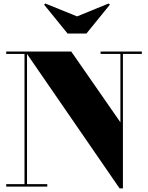

<svg xmlns="http://www.w3.org/2000/svg" viewBox="-20 -1036 822 1066"><path d="M408 -945 231.5 -1016.5 225 -1010 355 -850H460L590 -1010L583 -1016.5ZM14.5 -13.5V0H242.5V-13.5H130V-736.5L644 10H662.5V-736.5H767.5V-750H538.5V-736.5H648.5V-357L375.5 -750H14.5V-736.5H116V-13.5Z"/></svg>

Font: Bodoni* 16pt Fatface
Style: Regular
Weight: 900
Version: Version 2.3